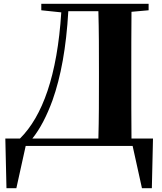

<svg xmlns="http://www.w3.org/2000/svg" viewBox="-20 -767 849 1009"><path d="M496 0H677L726 222H778L784 -39H671C670 -143 670 -249 670 -358V-393C670 -499 670 -603 671 -705L761 -713V-747H197V-713L302 -702C281 -370 203 -156 85 -39H8L14 222H66L115 0ZM497 -39H150C191 -90 226 -158 256 -240C300 -364 328 -517 339 -708H497C500 -605 500 -500 500 -393V-359C500 -246 500 -141 497 -39Z"/></svg>

Font: Noto Serif CJK SC Black
Style: Regular
Weight: 900
Designer: Ryoko NISHIZUKA 西塚涼子 (kana & ideographs); Frank Grießhammer (Latin, Greek & Cyrillic); Wenlong ZHANG 张文龙 (bopomofo); San
Foundry: Adobe
Version: Version 2.001;hotconv 1.1.0;makeotfexe 2.6.0